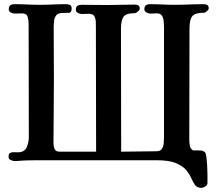

<svg xmlns="http://www.w3.org/2000/svg" viewBox="-20 -775 1040 919"><path d="M979 -735Q979 -729 970.5 -721.5Q962 -714 956 -714Q913 -714 900 -697Q887 -680 887 -639Q887 -506 886.5 -372.5Q886 -239 886 -105Q886 -92 888.5 -77.5Q891 -63 904 -55Q911 -55 917.5 -55Q924 -55 930 -55Q939 -55 946 -54Q953 -53 960 -47Q965 -44 967.5 -25.5Q970 -7 971.5 17Q973 41 973 61Q973 81 973 89V101Q973 111 962.5 117.5Q952 124 944 124Q923 124 913.5 110.5Q904 97 895.5 77.5Q887 58 870.5 38.5Q854 19 821.5 5.5Q789 -8 730 -8H166Q141 -8 117 -7.5Q93 -7 69 -5Q65 -5 60.5 -4.5Q56 -4 51 -4Q42 -4 31.5 -9Q21 -14 21 -25Q21 -39 28.5 -43Q36 -47 46 -46.5Q56 -46 65 -46Q97 -46 107.5 -69.5Q118 -93 118 -119Q118 -255 117.5 -390.5Q117 -526 117 -662Q117 -680 112 -695.5Q107 -711 84 -711Q76 -711 67 -710.5Q58 -710 50 -710Q42 -710 32 -715Q22 -720 22 -730Q22 -744 29 -749.5Q36 -755 49 -755Q80 -755 110.5 -753.5Q141 -752 172 -752Q203 -752 233.5 -753.5Q264 -755 295 -755Q306 -755 314.5 -751.5Q323 -748 323 -734Q323 -714 309 -713.5Q295 -713 281 -713Q259 -713 250 -702.5Q241 -692 239 -676Q237 -660 237 -643Q237 -580 237.5 -517Q238 -454 238 -391Q238 -316 237 -240.5Q236 -165 236 -90Q236 -74 241.5 -61.5Q247 -49 266 -49H440L439 -640Q439 -654 438.5 -670Q438 -686 431.5 -697.5Q425 -709 405 -709Q397 -709 388 -708.5Q379 -708 371 -708Q363 -708 353 -713Q343 -718 343 -728Q343 -742 350.5 -747Q358 -752 371 -752Q402 -752 432 -751.5Q462 -751 493 -751Q526 -751 559 -752Q592 -753 625 -753Q636 -753 642.5 -749Q649 -745 649 -733Q649 -728 640 -720Q631 -712 626 -712Q583 -712 571 -694.5Q559 -677 559 -637Q559 -490 559.5 -343Q560 -196 560 -49Q602 -49 644.5 -50Q687 -51 729 -51Q747 -51 754.5 -62Q762 -73 763.5 -88Q765 -103 765 -116V-647Q765 -659 763.5 -674Q762 -689 755 -700Q748 -711 732 -711Q724 -711 715 -710.5Q706 -710 698 -710Q691 -710 681 -715.5Q671 -721 671 -730Q671 -744 678 -749.5Q685 -755 698 -755Q727 -755 756 -753.5Q785 -752 814 -752Q849 -752 884.5 -753.5Q920 -755 955 -755Q966 -755 972.5 -751Q979 -747 979 -735Z"/></svg>

Font: Kaisei HarunoUmi
Style: Bold
Weight: 700
Designer: Font-Kai, 金井和夫
Foundry: KAZUO KANAI
Version: Version 5.003